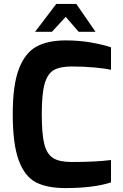

<svg xmlns="http://www.w3.org/2000/svg" viewBox="-20 -953 626 979"><path d="M45 -372Q45 -520 76.5 -602Q108 -684 166 -715.5Q224 -747 315 -747Q383 -747 443 -736.5Q503 -726 546 -712V-597Q516 -604 461 -609Q406 -614 346 -614Q286 -614 254 -595.5Q222 -577 207.5 -525.5Q193 -474 193 -371Q193 -269 206 -218Q219 -167 251 -147Q283 -127 346 -127Q468 -127 546 -137V-23Q457 6 313 6Q220 6 163 -23.5Q106 -53 75.5 -135.5Q45 -218 45 -372ZM267 -933H369L467 -791H381L315 -867L245 -791H159Z"/></svg>

Font: Exo
Style: Bold
Weight: 700
Designer: Natanael Gama
Foundry: Natanael Gama
Version: Version 1.500; ttfautohint (v1.6)